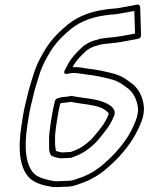

<svg xmlns="http://www.w3.org/2000/svg" viewBox="-20 -749 633 818"><path d="M283.9 -340.5C283.9 -340.5 278.9 -339.2 277.8 -339.1C263.4 -337.1 255.6 -335.5 247.1 -335.5C246 -335.5 244.5 -335.3 243.6 -335C237.5 -333.3 231.3 -331.7 225 -330.1C219.4 -328.6 215.1 -323.4 214 -318.8C209 -296.3 204.8 -279.5 200.7 -254L194.7 -216C193.1 -206 191.8 -195.2 191 -186.6C187.7 -164.2 189.7 -146.7 189.3 -130.3C189.2 -130.1 189.3 -129.7 189.3 -129.5C189.3 -127.8 185.8 -88.2 204.9 -82.9C216.1 -78.6 225.9 -76.2 237.1 -74.6C237.6 -74.5 238.4 -74.5 238.8 -74.5C252.4 -74.5 267.8 -76.5 280.1 -76.5C286.3 -76.5 288.9 -79 288.9 -79C316.8 -88.1 343.4 -102.5 365 -121.2L382.4 -136.2C382.8 -136.5 383.2 -136.9 383.5 -137.2C400.1 -154.5 418.4 -177.2 432.7 -196.4C447.9 -215.2 458.5 -237.1 467 -258C467.4 -258.9 467.7 -260.2 467.8 -261L468.2 -263C472.8 -292.4 438.9 -304.9 431.4 -309.8C431 -310 430.4 -310.3 430.1 -310.5C387.9 -329.9 328.9 -330.8 286.5 -340.2C285.7 -340.4 284.6 -340.5 283.9 -340.5ZM243.6 -99.5C235.3 -100.9 225.9 -103.1 218.4 -105.9C216.8 -111.4 214.7 -131 214.6 -134.1C214.9 -151.3 213.5 -170.2 216.1 -187C216.2 -187.2 216.2 -187.6 216.2 -187.9C217 -196.9 218.2 -206.3 219.7 -216L225.7 -254C229.1 -275.3 232.3 -289.1 236.7 -308.3C238.5 -308.8 241.6 -309.6 245 -310.5C255.1 -310.8 268.2 -313.1 279.5 -314.6C279.7 -314.6 280.6 -314.8 281.2 -315C325.9 -305.8 380.8 -303.7 416 -287.8C429.3 -279.4 444.3 -270.2 443.1 -262.6C435.7 -244.7 424.5 -222.9 413.9 -209.9C413.7 -209.8 413.5 -209.5 413.4 -209.3C399.4 -190.5 382.5 -169.6 367 -153.3L350.2 -138.8C331.5 -122.7 308.4 -110.2 282.2 -101.9C281.9 -101.8 281.5 -101.6 281.1 -101.5C269.2 -101.2 255.3 -99.7 243.6 -99.5ZM268.3 -434.7 278.4 -436.7C303.6 -440.8 320.2 -434.9 348 -431.6C381 -428.4 410.6 -421.8 443.7 -413.8C482.9 -404.2 492.6 -395.7 518.2 -377.3C542.2 -361.9 559.1 -334.4 565.4 -303.6C568.3 -290.6 568.7 -278.9 566.9 -268C566.9 -267.8 566.9 -267.5 566.9 -267.3C564.8 -247.3 555.8 -229.2 547 -208.4C522.6 -155.1 482.7 -107.2 443 -69.6C425.7 -54.6 415.6 -44.1 397.6 -31.2C369.4 -11.1 343.4 1.9 308 13.1C307.7 13.2 307.3 13.4 307.1 13.5C291.5 19.6 277.4 22.1 262.9 21.5C243.7 21.5 225.6 24.3 211 22.6C179.7 18 147.3 8.7 130.1 -5.1C88 -40.1 81.9 -122.7 96.7 -216L102.7 -254C107.5 -284.2 113.3 -307.2 120.6 -335.8C120.7 -336 120.7 -336.2 120.8 -336.4C126.6 -364.7 135.6 -390.1 143.7 -418.4C153.2 -451.9 166.9 -482.4 183.4 -510.3C206.1 -552 232.7 -582.7 265.6 -611.2C265.8 -611.3 266.1 -611.6 266.2 -611.7C307.3 -650.9 359.9 -674.1 426.7 -683.6C435.4 -684.4 443.1 -685.4 451.2 -686.6L475.1 -688.5C475.4 -688.6 475.9 -688.6 476.1 -688.7C502.1 -692.9 527.9 -697.8 552.3 -702.4L555.4 -606L496.9 -595.3C472.5 -590.5 437.2 -588.8 409.5 -584.3C408.9 -584.2 408 -584 407.5 -583.9C401.3 -581.9 395.9 -580.3 391.3 -579L376.6 -575C376.2 -574.9 375.7 -574.7 375.4 -574.6C359.5 -568.6 340.8 -558.9 327 -545.2C305.4 -524.8 284.8 -504.3 268.2 -473.3L256.7 -451.3C256.7 -451.3 244.4 -430.1 268.3 -434.7ZM289.3 -462.7 290.3 -464.7C304.5 -491.2 321.3 -508.1 343.1 -528.7C352.6 -538.1 366.8 -545.9 380.4 -551.2L394.3 -555C399.3 -556.3 404.2 -557.8 410.7 -559.8C435.7 -563.7 471 -565.5 497.8 -570.7L568.8 -583.7C575.7 -585 581.3 -591.7 581 -598.3L577.2 -719.3C577 -726 571 -730.6 564.2 -729.3C534.6 -723.8 507 -718.4 476.4 -713.4L452.6 -711.5C452.4 -711.4 452 -711.4 451.8 -711.4C443.1 -710.1 435.2 -709.1 428.1 -708.4C427.9 -708.4 427.6 -708.4 427.4 -708.4C356.1 -698.4 298 -673.6 250.5 -628.6C216.2 -598.8 185.6 -563.7 161.7 -519.7C144.6 -490.9 129.5 -457.3 119.4 -421.5C111.6 -394.2 102.7 -369.8 96 -337.9C88.9 -310.1 82.7 -285.2 77.7 -254L71.7 -216C56.7 -121.4 59.4 -28.8 112.3 15.1C135.1 33.5 170 42.5 203.9 47.4C223.5 49.6 243 46.5 258.4 46.5C275.6 47.2 292.9 44.2 312.6 36.7C349.4 25 379.8 10 410.2 -11.8C430.4 -26.2 443.1 -39.2 458.1 -52.2C458.2 -52.3 458.5 -52.5 458.6 -52.6C501 -92.7 542.9 -142.6 570 -201.6C578.6 -221.9 588.9 -240.9 592 -268.4C594 -282 593.5 -297.5 590.2 -312.4C583 -347.5 564.5 -379.1 534.6 -398.7C510.7 -415.9 494.8 -428 453.3 -438.2C420 -446.2 388.8 -453.1 354.6 -456.4C333.2 -459 316.5 -464.7 289.3 -462.7Z"/></svg>

Font: Tape
Style: Regular
Weight: 500
Foundry: Cannot Into Space Fonts
Version: Version 0.97